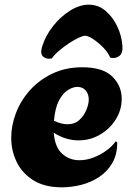

<svg xmlns="http://www.w3.org/2000/svg" viewBox="-20 -795 561 822"><path d="M245 7Q172 7 124 -22.5Q76 -52 52 -100.5Q28 -149 28 -205Q28 -258 48.5 -311.5Q69 -365 108.5 -409Q148 -453 204.5 -480Q261 -507 332 -507Q420 -507 460.5 -467.5Q501 -428 501 -372Q501 -324 475.5 -283.5Q450 -243 408 -218.5Q366 -194 316 -194Q290 -194 263 -202Q236 -210 210 -227Q215 -165 246 -137Q277 -109 320 -109Q350 -109 380 -120.5Q410 -132 435.5 -150.5Q461 -169 475 -190L482 -185Q482 -133 460.5 -96.5Q439 -60 404 -37Q369 -14 327.5 -3.5Q286 7 245 7ZM268 -263Q300 -263 320 -281.5Q340 -300 350 -325Q360 -350 360 -369Q360 -392 347 -407.5Q334 -423 311 -423Q293 -423 271.5 -410Q250 -397 233 -365.5Q216 -334 211 -278Q243 -263 268 -263ZM202 -545Q179 -540 165 -552.5Q151 -565 160 -594Q174 -641 206.5 -682.5Q239 -724 280 -749.5Q321 -775 360 -775Q401 -775 432 -748.5Q463 -722 482 -682Q501 -642 504 -599Q507 -568 491 -555.5Q475 -543 452 -548Q443 -570 422 -591.5Q401 -613 379 -627.5Q357 -642 344 -642Q335 -642 316 -633Q297 -624 275 -609.5Q253 -595 233 -578Q213 -561 202 -545Z"/></svg>

Font: Agbalumo
Style: Regular
Weight: 400
Designer: Raphael Alegbeleye
Foundry: Sorkin Type Co.
Version: Version 1.000; ttfautohint (v1.8.4)